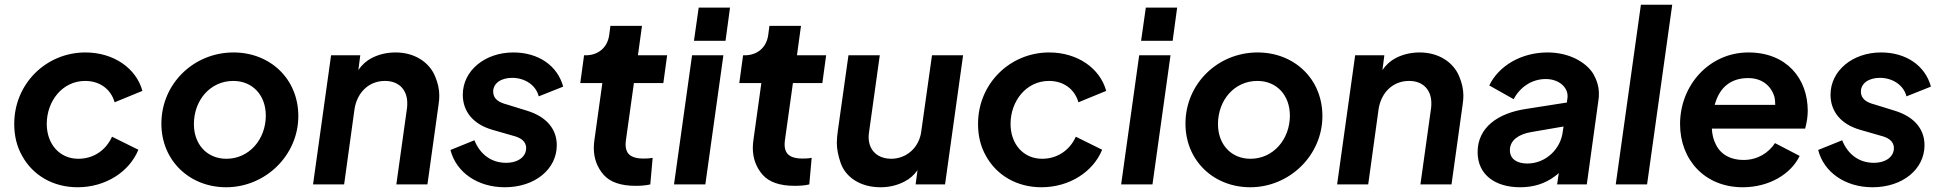

<svg xmlns="http://www.w3.org/2000/svg" viewBox="-20 -777 8184 809"><path d="M307 12C425 12 525 -53 563 -146L452 -201C427 -145 375 -108 310 -108C231 -108 177 -170 177 -255C177 -350 242 -436 339 -436C400 -436 447 -402 463 -346L580 -394C554 -490 458 -556 340 -556C174 -556 40 -424 40 -255C40 -204 51 -159 74 -119C119 -38 204 12 307 12Z M933 12C1098 12 1237 -122 1237 -288C1237 -445 1118 -556 964 -556C796 -556 660 -424 660 -256C660 -100 779 12 933 12ZM934 -108C852 -108 797 -169 797 -254C797 -355 866 -436 963 -436C1045 -436 1100 -375 1100 -290C1100 -190 1030 -108 934 -108Z M1430 0 1474 -319C1486 -390 1536 -436 1602 -436C1666 -436 1696 -393 1696 -343C1696 -336 1696 -329 1695 -322L1650 0H1781L1828 -337C1830 -350 1831 -362 1831 -374C1831 -401 1825 -428 1813 -456C1790 -512 1730 -556 1647 -556C1610 -556 1577 -548 1547 -533C1524 -521 1505 -504 1490 -482L1498 -544H1375L1299 0Z M2107 12C2235 12 2326 -65 2326 -165C2326 -234 2282 -286 2199 -311L2115 -337C2084 -345 2058 -359 2058 -391C2058 -426 2091 -449 2138 -449C2191 -449 2238 -419 2250 -371L2353 -412C2329 -501 2248 -556 2143 -556C2023 -556 1930 -479 1930 -378C1930 -306 1975 -253 2055 -230L2142 -205C2170 -198 2197 -184 2197 -153C2197 -118 2165 -91 2112 -91C2051 -91 2003 -126 1979 -186L1878 -145C1902 -51 1992 12 2107 12Z M2658 6C2675 6 2701 5 2720 0L2730 -112C2714 -109 2703 -109 2691 -109C2625 -109 2616 -141 2616 -169C2616 -176 2617 -183 2618 -191L2651 -427H2775L2791 -544H2668L2685 -668H2552L2547 -630C2540 -577 2501 -544 2448 -544H2441L2425 -427H2518L2485 -190C2483 -177 2482 -165 2482 -154C2482 -110 2496 -72 2523 -41C2550 -10 2595 6 2658 6Z M3037 -605 3056 -745H2924L2904 -605ZM2952 0 3028 -544H2896L2820 0Z M3328 6C3345 6 3371 5 3390 0L3400 -112C3384 -109 3373 -109 3361 -109C3295 -109 3286 -141 3286 -169C3286 -176 3287 -183 3288 -191L3321 -427H3445L3461 -544H3338L3355 -668H3222L3217 -630C3210 -577 3171 -544 3118 -544H3111L3095 -427H3188L3155 -190C3153 -177 3152 -165 3152 -154C3152 -110 3166 -72 3193 -41C3220 -10 3265 6 3328 6Z M3690 12C3727 12 3760 4 3791 -12C3813 -23 3831 -39 3846 -60L3838 0H3962L4038 -544H3907L3862 -225C3854 -155 3799 -108 3735 -108C3714 -108 3695 -113 3680 -122C3649 -141 3640 -172 3640 -200C3640 -207 3641 -214 3642 -222L3687 -544H3555L3510 -224C3508 -207 3506 -192 3506 -176C3506 -148 3512 -120 3522 -91C3542 -32 3603 12 3690 12Z M4368 12C4486 12 4586 -53 4624 -146L4513 -201C4488 -145 4436 -108 4371 -108C4292 -108 4238 -170 4238 -255C4238 -350 4303 -436 4400 -436C4461 -436 4508 -402 4524 -346L4641 -394C4615 -490 4519 -556 4401 -556C4235 -556 4101 -424 4101 -255C4101 -204 4112 -159 4135 -119C4180 -38 4265 12 4368 12Z M4921 -605 4940 -745H4808L4788 -605ZM4836 0 4912 -544H4780L4704 0Z M5248 12C5413 12 5552 -122 5552 -288C5552 -445 5433 -556 5279 -556C5111 -556 4975 -424 4975 -256C4975 -100 5094 12 5248 12ZM5249 -108C5167 -108 5112 -169 5112 -254C5112 -355 5181 -436 5278 -436C5360 -436 5415 -375 5415 -290C5415 -190 5345 -108 5249 -108Z M5745 0 5789 -319C5801 -390 5851 -436 5917 -436C5981 -436 6011 -393 6011 -343C6011 -336 6011 -329 6010 -322L5965 0H6096L6143 -337C6145 -350 6146 -362 6146 -374C6146 -401 6140 -428 6128 -456C6105 -512 6045 -556 5962 -556C5925 -556 5892 -548 5862 -533C5839 -521 5820 -504 5805 -482L5813 -544H5690L5614 0Z M6385 12C6441 12 6490 -3 6531 -34C6537 -38 6543 -43 6548 -48L6541 0H6666L6715 -354C6717 -364 6717 -374 6717 -383C6717 -411 6709 -438 6694 -465C6662 -517 6589 -556 6501 -556C6391 -556 6296 -501 6255 -417L6358 -359C6383 -408 6433 -444 6493 -444C6548 -444 6585 -410 6585 -373C6585 -369 6585 -364 6584 -360L6582 -345L6410 -318C6290 -300 6206 -239 6206 -136C6206 -40 6281 12 6385 12ZM6568 -244 6565 -224C6557 -150 6494 -88 6415 -88C6372 -88 6342 -107 6342 -144C6342 -187 6380 -211 6429 -220Z M6920 0 7026 -757H6894L6788 0Z M7323 12C7433 12 7525 -42 7563 -120L7459 -174C7432 -133 7386 -103 7326 -103C7273 -103 7231 -125 7210 -168C7200 -187 7194 -210 7193 -235H7586C7593 -260 7597 -286 7597 -310C7597 -447 7507 -556 7347 -556C7183 -556 7059 -419 7059 -254C7059 -104 7163 12 7323 12ZM7205 -335C7206 -339 7207 -343 7209 -348C7229 -409 7273 -448 7346 -448C7402 -448 7441 -418 7456 -371C7459 -360 7460 -348 7460 -335Z M7870 12C7998 12 8089 -65 8089 -165C8089 -234 8045 -286 7962 -311L7878 -337C7847 -345 7821 -359 7821 -391C7821 -426 7854 -449 7901 -449C7954 -449 8001 -419 8013 -371L8116 -412C8092 -501 8011 -556 7906 -556C7786 -556 7693 -479 7693 -378C7693 -306 7738 -253 7818 -230L7905 -205C7933 -198 7960 -184 7960 -153C7960 -118 7928 -91 7875 -91C7814 -91 7766 -126 7742 -186L7641 -145C7665 -51 7755 12 7870 12Z"/></svg>

Font: Plus Jakarta Sans
Style: Bold Italic
Weight: 700
Italic angle: -8°
Designer: Gumpita Rahayu
Foundry: Tokotype
Version: Version 2.071;gftools[0.9.30]